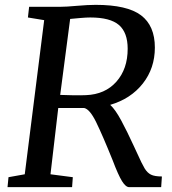

<svg xmlns="http://www.w3.org/2000/svg" viewBox="-20 -771 710 791"><path d="M297 -747Q343 -751 374 -751Q504 -751 561 -708Q618 -665 618 -575Q618 -490 568.5 -427Q519 -364 434 -339Q455 -320 479.5 -274.5Q504 -229 531 -170L544 -142Q565 -95 576 -77Q587 -59 602 -51.5Q617 -44 647 -44L644 0H512Q498 0 482.5 -25Q467 -50 444 -111Q402 -215 376 -268Q350 -321 327 -326H220L188 -53L280 -41L277 0H11L15 -41L82 -53L162 -688L95 -699L100 -743H229Q253 -743 297 -747ZM334 -379Q413 -382 459.5 -434.5Q506 -487 506 -570Q506 -637 470 -668Q434 -699 352 -699Q336 -699 313 -697Q290 -695 269 -693L228 -380Q251 -379 282 -378.5Q313 -378 334 -379Z"/></svg>

Font: Koeln Type Serif
Style: Italic
Weight: 400
Italic angle: -8°
Designer: Eben Sorkin
Foundry: Eben Sorkin
Version: Version 2.002